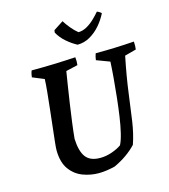

<svg xmlns="http://www.w3.org/2000/svg" viewBox="-127 -971 953 1083"><g transform="rotate(-15 349.5 -429.5)"><path d="M315 12Q268 12 223 -5Q178 -22 148.5 -62.5Q119 -103 118 -173Q118 -189 122 -226Q126 -263 131.5 -311Q137 -359 142.5 -409.5Q148 -460 152.5 -505Q157 -550 158 -580L90 -608Q91 -617 93 -626.5Q95 -636 99 -646Q164 -646 227.5 -648Q291 -650 356 -654Q359 -631 356 -608L287 -592Q282 -561 274.5 -514Q267 -467 259 -413Q251 -359 244 -306Q237 -253 233 -210Q236 -138 261.5 -103.5Q287 -69 346 -69Q380 -69 414.5 -81Q449 -93 471 -109Q483 -132 493 -173.5Q503 -215 510.5 -267Q518 -319 524 -375Q530 -431 534.5 -484Q539 -537 541 -579L464 -608Q466 -627 473 -646Q529 -646 585.5 -648Q642 -650 698 -654Q700 -629 697 -608L630 -590Q606 -472 594.5 -382Q583 -292 572.5 -221.5Q562 -151 542 -93Q518 -67 485 -43.5Q452 -20 411 -1Q387 5 362.5 8.5Q338 12 315 12ZM387 -719Q355 -736 326.5 -761Q298 -786 280 -818L282 -832L339 -869Q352 -848 370.5 -825.5Q389 -803 410 -786Q434 -786 458 -799Q482 -812 503 -832Q524 -852 540 -871Q545 -870 554.5 -864Q564 -858 565 -855Q547 -819 520.5 -788.5Q494 -758 460 -738.5Q426 -719 387 -719Z"/></g></svg>

Font: Labrada SemiBold
Style: Italic
Weight: 600
Italic angle: -7°
Designer: Mercedes Jáuregui
Foundry: Omnibus-Type Team
Version: Version 1.000; ttfautohint (v1.8.4.7-5d5b)